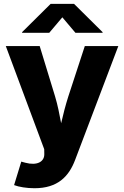

<svg xmlns="http://www.w3.org/2000/svg" viewBox="-20 -790 658 1018"><path d="M54.7 191.4C80.1 201.2 121.1 208 163.1 208C285.6 208 345.2 146 378.4 57.6L607.4 -545.9H429.7L342.3 -278.8C327.6 -232.4 315.4 -186 304.2 -136.7C294.9 -186 286.1 -231.9 272 -278.8L190.4 -545.9H10.7L214.4 1L214.8 23.9C217.3 68.4 175.8 89.4 114.3 72.8L92.8 66.9ZM241.2 -616.2 310.5 -698.2 379.9 -616.2H523.9V-619.6L372.6 -769.5H248.5L97.2 -619.6V-616.2Z"/></svg>

Font: Inter ExtraBold
Style: Regular
Weight: 800
Designer: Rasmus Andersson
Foundry: rsms
Version: Version 4.001;git-9221beed3